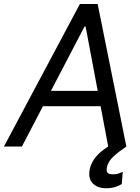

<svg xmlns="http://www.w3.org/2000/svg" viewBox="-63 -748 713 980"><path d="M48.8 0H-43L344.7 -727.5H435.5L582 0H489.3L374 -612.3H368.2ZM129.9 -284.2H502L489.3 -206.1H117.2ZM479.5 212.9Q436 212.9 411.4 189Q386.7 165 394.5 119.1Q398.9 92.8 416 66.7Q433.1 40.5 465.8 15.9Q498.5 -8.8 548.8 -30.3L582 0Q546.4 23.4 517.1 49.8Q487.8 76.2 482.4 108.4Q479 124 485.6 133.1Q492.2 142.1 513.7 141.6Q529.3 142.1 542 137.7Q554.7 133.3 563.5 128.9L558.6 191.4Q546.4 199.2 525.9 206.1Q505.4 212.9 479.5 212.9Z"/></svg>

Font: Inter Tight
Style: Italic
Weight: 400
Italic angle: -9.39999°
Designer: Rasmus Andersson
Foundry: rsms
Version: Version 3.002